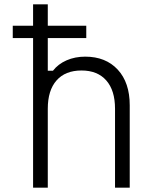

<svg xmlns="http://www.w3.org/2000/svg" viewBox="-20 -868 740 888"><path d="M133 0V-692H39V-749H133V-848H201V-749H379V-692H201V-541H225Q249 -572 288 -589Q327 -606 374 -606Q469 -606 524.5 -546Q580 -486 580 -381V0H512V-365Q512 -450 471.5 -496Q431 -542 357 -542Q282 -542 241.5 -496Q201 -450 201 -365V0Z"/></svg>

Font: Martian Mono ExtraLight
Style: Regular
Weight: 200
Monospace: yes
Designer: Roman Shamin
Foundry: Evil Martians
Version: Version 1.000; ttfautohint (v1.8.4.7-5d5b)